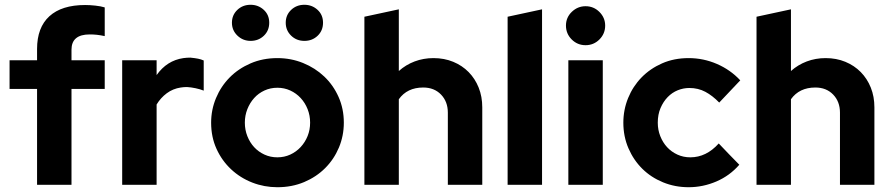

<svg xmlns="http://www.w3.org/2000/svg" viewBox="-20 -773 3728 803"><path d="M20 -521H135V-568Q135 -658 186.5 -705Q238 -752 336 -752Q356 -752 379 -749.5Q402 -747 418 -742V-622Q399 -626 385 -627.5Q371 -629 355 -629Q279 -629 279 -565V-521H418V-401H279V0H135V-401H20Z M491 0V-521H635V-459Q678 -520 747 -530Q755 -531 761.5 -531.5Q768 -532 776 -532Q796 -530 808.5 -527.5Q821 -525 832 -520V-394Q817 -400 798 -404Q779 -408 762 -409Q755 -409 749 -408.5Q743 -408 736 -407Q703 -402 677.5 -383Q652 -364 635 -336V0Z M863 0ZM863 -260Q863 -314 883.5 -363Q904 -412 940.5 -449Q977 -486 1028 -508Q1079 -530 1140 -530Q1197 -530 1247.5 -509.5Q1298 -489 1336 -453Q1374 -417 1396 -367.5Q1418 -318 1418 -260Q1418 -205 1397.5 -156Q1377 -107 1340 -70Q1303 -33 1252 -11.5Q1201 10 1140 10Q1085 10 1035 -9.5Q985 -29 946.5 -65Q908 -101 885.5 -150.5Q863 -200 863 -260ZM1140 -115Q1169 -115 1194 -126.5Q1219 -138 1237.5 -158Q1256 -178 1266.5 -204Q1277 -230 1277 -260Q1277 -290 1266.5 -316.5Q1256 -343 1237.5 -363Q1219 -383 1194 -394.5Q1169 -406 1140 -406Q1111 -406 1086 -394.5Q1061 -383 1043 -363Q1025 -343 1014.5 -316.5Q1004 -290 1004 -260Q1004 -230 1014.5 -203.5Q1025 -177 1043 -157.5Q1061 -138 1086 -126.5Q1111 -115 1140 -115ZM1028 -602Q996 -602 973 -624Q950 -646 950 -678Q950 -710 972.5 -731.5Q995 -753 1028 -753Q1060 -753 1083 -732Q1106 -711 1106 -678Q1106 -645 1083.5 -623.5Q1061 -602 1028 -602ZM1253 -602Q1220 -602 1197.5 -624Q1175 -646 1175 -678Q1175 -710 1197.5 -731.5Q1220 -753 1253 -753Q1285 -753 1308 -732Q1331 -711 1331 -678Q1331 -645 1308.5 -623.5Q1286 -602 1253 -602Z M1504 0V-703Q1540 -711 1576 -718.5Q1612 -726 1648 -734V-476Q1677 -502 1714 -516Q1751 -530 1793 -530Q1838 -530 1875.5 -514.5Q1913 -499 1940 -471.5Q1967 -444 1982 -406.5Q1997 -369 1997 -324V0H1853V-268V-302Q1853 -348 1824.5 -377.5Q1796 -407 1750 -407Q1683 -407 1648 -358V0Z M2247 -734V0H2103V-703Z M2429 -584Q2395 -584 2371 -608Q2347 -632 2347 -666Q2347 -700 2371.5 -723.5Q2396 -747 2429 -747Q2463 -747 2487 -723Q2511 -699 2511 -666Q2511 -632 2487 -608Q2463 -584 2429 -584ZM2501 -521V0H2357V-521Z M2867 -115Q2934 -115 2986 -173Q3008 -150 3029 -128Q3050 -106 3072 -84Q3032 -38 2976 -14Q2920 10 2860 10Q2803 10 2753 -10.5Q2703 -31 2666.5 -67Q2630 -103 2608.5 -152.5Q2587 -202 2587 -260Q2587 -314 2607 -363Q2627 -412 2663 -449Q2699 -486 2749 -508Q2799 -530 2860 -530Q2922 -530 2978.5 -505.5Q3035 -481 3076 -437Q3054 -414 3032 -390.5Q3010 -367 2988 -344Q2960 -373 2930 -389Q2900 -405 2863 -405Q2838 -405 2814.5 -395.5Q2791 -386 2772.5 -367Q2754 -348 2742.5 -321Q2731 -294 2731 -260Q2731 -230 2741.5 -203.5Q2752 -177 2770 -157.5Q2788 -138 2813 -126.5Q2838 -115 2867 -115Z M3144 0V-703Q3180 -711 3216 -718.5Q3252 -726 3288 -734V-476Q3317 -502 3354 -516Q3391 -530 3433 -530Q3478 -530 3515.5 -514.5Q3553 -499 3580 -471.5Q3607 -444 3622 -406.5Q3637 -369 3637 -324V0H3493V-268V-302Q3493 -348 3464.5 -377.5Q3436 -407 3390 -407Q3323 -407 3288 -358V0Z"/></svg>

Font: Rosa Sans
Style: Bold
Weight: 700
Designer: Pentagram / MCKL
Foundry: Pentagram / MCKL
Version: Version 1.005;September 16, 2019;FontCreator 11.5.0.2425 64-